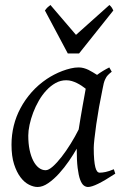

<svg xmlns="http://www.w3.org/2000/svg" viewBox="-20 -726 490 766"><path d="M293.9 -209.5Q297.4 -231.9 301.5 -256.6Q305.7 -281.2 309.6 -303.5Q313.5 -325.7 316.9 -343.8Q320.3 -361.8 321.8 -371.1V-372.1Q314.5 -377.9 305.7 -383.8Q296.9 -389.6 287.1 -394.5Q277.3 -399.4 266.6 -402.6Q255.9 -405.8 244.1 -405.8Q221.7 -405.8 201.9 -394.8Q182.1 -383.8 165.3 -365.7Q148.4 -347.7 135 -324.5Q121.6 -301.3 112.3 -276.6Q103 -252 97.9 -228Q92.8 -204.1 92.8 -185.1Q92.8 -153.3 98.1 -127.9Q103.5 -102.5 112.8 -84.5Q122.1 -66.4 134.8 -56.6Q147.5 -46.9 162.1 -46.9Q173.8 -46.9 190.4 -61.5Q207 -76.2 225.3 -99.6Q243.7 -123 261.7 -152.1Q279.8 -181.2 293.9 -209.5ZM400.9 -411.1Q399.9 -410.2 399.9 -410.2Q396.5 -403.3 394 -394Q391.6 -384.8 389.2 -371.1Q381.8 -335.9 375.2 -299.1Q368.7 -262.2 364 -229.5Q359.4 -196.8 356.7 -171.9Q354 -147 354 -136.2Q354 -108.4 355.7 -89.4Q357.4 -70.3 360.4 -58.8Q363.3 -47.4 367.7 -42.2Q372.1 -37.1 377.9 -37.1Q387.7 -37.1 401.1 -39.8Q414.6 -42.5 434.1 -50.8L439.9 -33.2Q397.5 -5.4 371.3 7.3Q345.2 20 331.1 20Q322.3 20 314.2 13.9Q306.2 7.8 299.8 -9Q293.5 -25.9 289.8 -55.7Q286.1 -85.4 286.1 -132.8Q273.4 -110.4 255.1 -83.7Q236.8 -57.1 215.8 -33.9Q194.8 -10.7 172.6 4.6Q150.4 20 129.9 20Q113.8 20 95.5 10.7Q77.1 1.5 61.8 -18.8Q46.4 -39.1 36.1 -71Q25.9 -103 25.9 -148.9Q25.9 -187.5 34.9 -224.4Q43.9 -261.2 62 -294.9Q80.1 -328.6 106.2 -358.2Q132.3 -387.7 167 -411.1Q180.2 -419.9 196 -428.2Q211.9 -436.5 228.8 -442.9Q245.6 -449.2 262.2 -453.1Q278.8 -457 293.9 -457Q304.2 -457 314 -454.3Q323.7 -451.7 332.8 -447.3Q341.8 -442.9 350.6 -437.5Q359.4 -432.1 367.2 -427.2Q378.4 -435.5 390.9 -443.1Q403.3 -450.7 416 -457L425.8 -439.9Q416 -432.1 410.2 -426Q404.3 -419.9 400.4 -411.1H400.9ZM295.4 -512.7H250.5L159.2 -684.1Q166 -693.4 169.9 -696.8Q173.8 -700.2 181.2 -706.1L283.2 -586.9L416.5 -706.1Q422.4 -700.7 425 -697Q427.7 -693.4 432.1 -684.1Z"/></svg>

Font: Gentium
Style: Italic
Weight: 400
Italic angle: -7°
Designer: J. Victor Gaultney
Version: Version 1.02; 2005; OFL release